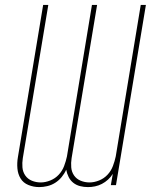

<svg xmlns="http://www.w3.org/2000/svg" viewBox="-20 -755 640 783"><path d="M140 8Q117 8 96 -0.5Q75 -9 64 -27Q53 -45 51 -68Q49 -91 53 -114L156 -735H177L73 -110Q70 -91 71.5 -72.5Q73 -54 83 -39.5Q93 -25 110 -18Q127 -11 146 -11Q165 -11 185 -19Q205 -27 219.5 -42.5Q234 -58 241.5 -78Q249 -98 253 -117L355 -735H376L272 -110Q269 -91 270.5 -72.5Q272 -54 282 -39.5Q292 -25 309 -18Q326 -11 345 -11Q364 -11 384 -19Q404 -27 418.5 -42.5Q433 -58 440.5 -78Q448 -98 452 -117L554 -735H575L453 0H432L440 -46Q432 -33 420.5 -22.5Q409 -12 395.5 -5Q382 2 367.5 5Q353 8 339 8Q322 8 306.5 4Q291 0 279 -9.5Q267 -19 260 -33Q253 -47 250 -63Q243 -47 231.5 -33Q220 -19 205 -9.5Q190 0 173 4Q156 8 140 8Z"/></svg>

Font: Iosevka SS04 Th Ex Obl
Style: Regular
Weight: 100
Width: 7
Italic angle: -9°
Monospace: yes
Designer: Belleve Invis
Foundry: Belleve Invis
Version: Version 19.0.0; ttfautohint (v1.8.4)